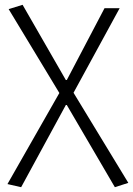

<svg xmlns="http://www.w3.org/2000/svg" viewBox="-20 -567 554 799"><path d="M68 212 11 199 227 -180 16 -529 74 -547 254 -234H258L415 -533H478L286 -181L514 194L458 212L258 -130H254Z"/></svg>

Font: Noto Sans Korean Light
Style: Regular
Weight: 300
Designer: Ryoko NISHIZUKA  (kana & ideographs); Paul D. Hunt (Latin, Greek & Cyrillic); Wenlong ZHANG  (bopomofo); Sandoll Communi
Foundry: Adobe Systems Incorporated
Version: Version 1.000;PS 1;hotconv 1.0.78;makeotf.lib2.5.61930